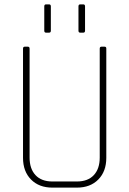

<svg xmlns="http://www.w3.org/2000/svg" viewBox="-20 -856 590 876"><path d="M182 -716V-827Q182 -836 190 -836H204Q212 -836 212 -827V-716Q212 -707 204 -707H190Q182 -707 182 -716ZM338 -716V-827Q338 -836 346 -836H360Q368 -836 368 -827V-716Q368 -707 360 -707H346Q338 -707 338 -716ZM443 -643H457Q465 -643 465 -635V-136Q465 -74 428.5 -37Q392 0 331 0H219Q158 0 121.5 -37Q85 -74 85 -136V-634Q85 -643 93 -643H107Q115 -643 115 -634V-137Q115 -86 142 -57Q169 -28 219 -28H331Q381 -28 408 -57Q435 -86 435 -137V-634Q435 -643 443 -643Z"/></svg>

Font: Rajdhani Light
Style: Regular
Weight: 300
Designer: Satya Rajpurohit, Jyotish Sonowal
Foundry: Indian Type Foundry
Version: Version 1.201;PS 1.0;hotconv 1.0.78;makeotf.lib2.5.61930; tt